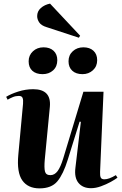

<svg xmlns="http://www.w3.org/2000/svg" viewBox="-20 -1024 673 1059"><path d="M14 -490Q40 -506 80.5 -519Q121 -532 163 -532Q264 -532 255 -435L227 -144Q223 -99 228 -78.5Q233 -58 258 -58Q281 -58 297.5 -80Q314 -102 329 -151L440 -518H551L532 -76Q531 -55 535.5 -45Q540 -35 556 -35Q581 -35 619 -58L628 -44Q615 -34 590.5 -20.5Q566 -7 537 3.5Q508 14 482 14Q437 14 413 -15Q389 -44 396 -99L426 -352L419 -353L354 -144Q329 -63 296.5 -24Q264 15 198 15Q134 15 103 -29Q72 -73 81 -170L107 -451Q109 -473 104.5 -484Q100 -495 84 -495Q67 -495 51 -488.5Q35 -482 22 -474ZM358 -686Q358 -720 381.5 -741.5Q405 -763 440 -763Q475 -763 495.5 -744Q516 -725 516 -692Q516 -658 492.5 -636.5Q469 -615 435 -615Q399 -615 378.5 -634Q358 -653 358 -686ZM138 -686Q138 -719 161.5 -741Q185 -763 220 -763Q255 -763 275.5 -744Q296 -725 296 -692Q296 -657 273 -636Q250 -615 215 -615Q179 -615 158.5 -633.5Q138 -652 138 -686ZM422 -827 415 -816 238 -874Q208 -883 196.5 -900Q185 -917 185 -935Q185 -962 205.5 -980Q226 -998 256 -1004Z"/></svg>

Font: Literata 72pt
Style: Bold Italic
Weight: 700
Italic angle: -2°
Designer: Latin by Veronika Burian and Jose Scaglione. Greek by Irene Vlachou. Cyrillic by Vera Evstafieva
Foundry: TypeTogether
Version: Version 3.002